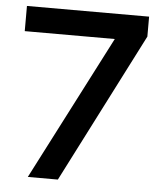

<svg xmlns="http://www.w3.org/2000/svg" viewBox="-51 -742 662 786"><g transform="rotate(5 280.0 -348.5)"><path d="M92.5 0 398 -593.5H28V-697H530V-615L216 0Z"/></g></svg>

Font: HK Grotesk SemiBold
Style: Regular
Weight: 600
Designer: Alfredo Marco Pradil
Foundry: Hanken Design Co.
Version: Version 3.001;FEAKit 1.0